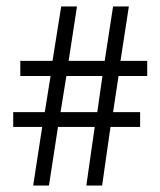

<svg xmlns="http://www.w3.org/2000/svg" viewBox="-20 -577 497 596"><path d="M415 -229V-183H323L297 -1H248L274 -183H160L132 -1H83L111 -183H21V-229H119L137 -341H43V-388H143L170 -557H219L193 -388H305L331 -557H380L354 -388H437V-341H348L331 -229ZM298 -341H186L168 -229H282Z"/></svg>

Font: Pomorsky Unicode
Style: Medium
Weight: 500
Version: 1.1